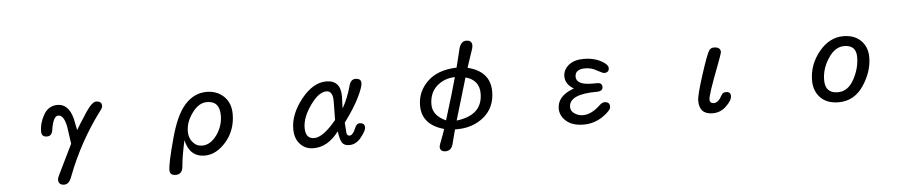

<svg xmlns="http://www.w3.org/2000/svg" viewBox="-45 -1033 7090 1493"><g transform="rotate(-5 3500.0 -286.5)"><path d="M361.3 91.8Q361.3 76.2 387.7 26.4L487.3 -177.7L468.8 -308.6Q451.2 -404.3 406.2 -404.3Q367.2 -404.3 350.6 -298.8Q344.7 -250 305.7 -250Q262.7 -250 262.7 -291Q262.7 -359.4 299.8 -422.9Q336.9 -487.3 407.2 -487.3Q493.2 -487.3 524.4 -371.1L543 -279.3Q569.3 -324.2 627 -412.1Q676.8 -487.3 709 -487.3Q752.9 -487.3 752.9 -449.2Q752.9 -433.6 731.4 -408.2Q566.4 -187.5 466.8 73.2Q446.3 134.8 407.2 134.8Q361.3 134.8 361.3 91.8Z M1230.5 94.7Q1230.5 42 1280.3 -140.6Q1329.1 -327.1 1400.4 -406.2Q1472.7 -487.3 1571.3 -487.3Q1651.4 -487.3 1705.1 -436.5Q1758.8 -385.7 1758.8 -297.9Q1758.8 -174.8 1683.6 -85Q1605.5 4.9 1515.6 4.9Q1397.5 4.9 1367.2 -127.9Q1338.9 2.9 1334 69.3Q1330.1 134.8 1277.3 134.8Q1230.5 134.8 1230.5 94.7ZM1617.2 -144.5Q1666 -213.9 1666 -295.9Q1666 -408.2 1567.4 -408.2Q1502 -408.2 1451.2 -336.9Q1399.4 -267.6 1399.4 -191.4Q1399.4 -141.6 1428.7 -108.4Q1457 -74.2 1502 -74.2Q1566.4 -74.2 1617.2 -144.5Z M2256.8 -24.4Q2217.8 -67.4 2217.8 -141.6Q2217.8 -255.9 2309.6 -372.1Q2402.3 -487.3 2504.9 -487.3Q2617.2 -487.3 2617.2 -361.3L2615.2 -306.6L2614.3 -266.6Q2659.2 -347.7 2682.6 -436.5Q2695.3 -487.3 2733.4 -487.3Q2777.3 -487.3 2777.3 -450.2Q2777.3 -420.9 2739.3 -341.8Q2699.2 -259.8 2621.1 -155.3L2627 -73.2Q2631.8 -51.8 2649.4 -51.8Q2675.8 -51.8 2697.3 -105.5Q2710.9 -140.6 2734.4 -140.6Q2775.4 -140.6 2775.4 -104.5Q2775.4 -80.1 2735.4 -29.3Q2695.3 21.5 2641.6 21.5Q2603.5 21.5 2586.9 -1Q2571.3 -21.5 2560.5 -92.8Q2475.6 21.5 2362.3 21.5Q2296.9 21.5 2256.8 -24.4ZM2547.9 -182.6 2549.8 -329.1Q2549.8 -410.2 2500 -410.2Q2439.5 -410.2 2373 -316.4Q2306.6 -222.7 2306.6 -141.6Q2306.6 -56.6 2375 -56.6Q2444.3 -56.6 2547.9 -182.6Z M3339.8 95.7Q3339.8 86.9 3356.4 44.9Q3373 3.9 3386.7 -39.1Q3215.8 -86.9 3215.8 -236.3Q3215.8 -345.7 3296.9 -423.8Q3376 -501 3524.4 -505.9L3555.7 -631.8Q3569.3 -708 3616.2 -708Q3662.1 -708 3662.1 -667L3659.2 -646.5L3609.4 -497.1Q3784.2 -454.1 3784.2 -296.9Q3784.2 -173.8 3698.2 -100.6Q3611.3 -28.3 3486.3 -28.3H3470.7L3455.1 30.3L3444.3 72.3Q3431.6 134.8 3383.8 134.8Q3339.8 134.8 3339.8 95.7ZM3504.9 -433.6Q3420.9 -431.6 3363.3 -379.9Q3304.7 -327.1 3304.7 -236.3Q3304.7 -150.4 3407.2 -104.5Q3476.6 -327.1 3504.9 -433.6ZM3693.4 -290Q3693.4 -394.5 3586.9 -423.8L3489.3 -95.7Q3693.4 -120.1 3693.4 -290Z M4335.9 -20.5Q4288.1 -62.5 4288.1 -119.1Q4288.1 -214.8 4410.2 -261.7L4418.9 -264.6Q4353.5 -303.7 4353.5 -364.3Q4353.5 -417 4398.4 -453.1Q4441.4 -487.3 4514.6 -487.3Q4615.2 -487.3 4681.6 -435.5Q4703.1 -416 4703.1 -400.4Q4703.1 -364.3 4664.1 -364.3Q4654.3 -364.3 4611.3 -387.7Q4569.3 -413.1 4520.5 -413.1Q4440.4 -413.1 4440.4 -354.5Q4440.4 -290 4565.4 -290H4605.5Q4641.6 -290 4641.6 -256.8Q4641.6 -223.6 4592.8 -223.6Q4377 -223.6 4377 -123Q4377 -91.8 4406.2 -72.3Q4435.5 -51.8 4471.7 -51.8Q4538.1 -51.8 4605.5 -116.2Q4627.9 -137.7 4646.5 -137.7Q4687.5 -137.7 4687.5 -99.6Q4687.5 -70.3 4621.1 -24.4Q4552.7 21.5 4471.7 21.5Q4383.8 21.5 4335.9 -20.5Z M5374 -85Q5374 -128.9 5424.8 -285.2Q5475.6 -443.4 5495.1 -470.7Q5508.8 -487.3 5531.2 -487.3Q5583 -487.3 5583 -446.3Q5583 -438.5 5543.9 -335Q5510.7 -250 5483.4 -169.9Q5461.9 -103.5 5461.9 -88.9Q5461.9 -56.6 5494.1 -56.6Q5529.3 -56.6 5559.6 -114.3Q5569.3 -133.8 5594.7 -133.8Q5630.9 -133.8 5630.9 -100.6Q5630.9 -66.4 5585 -22.5Q5540 21.5 5478.5 21.5Q5374 21.5 5374 -85Z M6318.4 -32.2Q6269.5 -84 6269.5 -165Q6269.5 -287.1 6350.6 -387.7Q6432.6 -487.3 6541 -487.3Q6627 -487.3 6677.7 -437.5Q6728.5 -386.7 6728.5 -307.6Q6728.5 -195.3 6657.2 -87.9Q6584 21.5 6461.9 21.5Q6369.1 21.5 6318.4 -32.2ZM6587.9 -142.6Q6634.8 -227.5 6634.8 -317.4Q6634.8 -410.2 6541 -410.2Q6468.8 -410.2 6416 -328.1Q6363.3 -248 6363.3 -160.2Q6363.3 -56.6 6461.9 -56.6Q6541 -56.6 6587.9 -142.6Z"/></g></svg>

Font: YuPearl-Regular
Style: Regular
Weight: 400
Designer: Max Yao
Foundry: Max-Everyday
Version: Version 1.011; ttfautohint (v1.8.3)